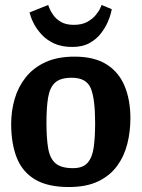

<svg xmlns="http://www.w3.org/2000/svg" viewBox="-20 -739 570 773"><path d="M257 14Q172 14 121 -16.5Q70 -47 47.5 -104Q25 -161 25 -240Q25 -292 39 -340.5Q53 -389 83.5 -427.5Q114 -466 162.5 -488.5Q211 -511 280 -511Q360 -511 409.5 -479.5Q459 -448 482 -392Q505 -336 505 -263Q505 -209 492.5 -159.5Q480 -110 451.5 -71Q423 -32 375.5 -9Q328 14 257 14ZM274 -62Q314 -62 333 -84Q352 -106 357.5 -147Q363 -188 363 -245Q363 -341 345.5 -383.5Q328 -426 269 -426Q224 -426 202.5 -407Q181 -388 174 -348Q167 -308 167 -245Q167 -182 174 -141.5Q181 -101 203.5 -81.5Q226 -62 274 -62ZM174 -719Q174 -719 178.5 -707Q183 -695 194 -679Q205 -663 225 -651Q245 -639 277 -639Q310 -639 331.5 -651Q353 -663 366 -679Q379 -695 384 -707Q389 -719 389 -719L430 -702Q430 -702 426.5 -686.5Q423 -671 413 -648.5Q403 -626 385.5 -603.5Q368 -581 340 -565.5Q312 -550 271 -550Q228 -550 198 -564Q168 -578 148.5 -599Q129 -620 118 -640.5Q107 -661 103 -675Q99 -689 99 -689Z"/></svg>

Font: Faustina VF Beta
Style: Regular
Weight: 400
Designer: Alfonso Garcia
Foundry: Omnibus-Type
Version: Version 1.006